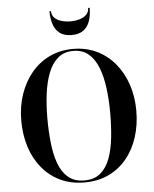

<svg xmlns="http://www.w3.org/2000/svg" viewBox="-64 -1040 884 1103"><g transform="rotate(-5 378.5 -488.5)"><path d="M379 10Q300.5 10 239 -19.5Q177.5 -49 134.5 -101.5Q91.5 -154 69.2 -224Q47 -294 47 -375Q47 -456 70.8 -526Q94.5 -596 138.2 -648.8Q182 -701.5 243 -730.8Q304 -760 379 -760Q453.5 -760 514.5 -730.8Q575.5 -701.5 619.5 -648.8Q663.5 -596 687 -526Q710.5 -456 710.5 -375Q710.5 -294 688.2 -224Q666 -154 623.2 -101.5Q580.5 -49 519 -19.5Q457.5 10 379 10ZM379 -1.5Q436.5 -1.5 472 -31.8Q507.5 -62 526.8 -114.5Q546 -167 553 -234.2Q560 -301.5 560 -375Q560 -449 551.5 -516Q543 -583 523 -635.5Q503 -688 467.8 -718.2Q432.5 -748.5 379 -748.5Q325.5 -748.5 290.2 -718.2Q255 -688 234.8 -635.5Q214.5 -583 206 -516Q197.5 -449 197.5 -375Q197.5 -301.5 204.8 -234Q212 -166.5 231 -114.2Q250 -62 286 -31.8Q322 -1.5 379 -1.5ZM379 -840Q335.5 -840 310 -859.8Q284.5 -879.5 273.8 -912.8Q263 -946 263 -987H272Q272 -963 287.5 -948Q303 -933 327.5 -926Q352 -919 379 -919Q406 -919 430.5 -926Q455 -933 470.5 -948Q486 -963 486 -987H495Q495 -946 484.2 -912.8Q473.5 -879.5 448 -859.8Q422.5 -840 379 -840Z"/></g></svg>

Font: Bodoni Moda 18pt SemiBold
Style: Regular
Weight: 600
Designer: Owen Earl
Foundry: indestructible type
Version: Version 2.005